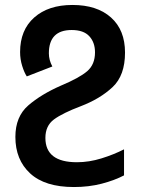

<svg xmlns="http://www.w3.org/2000/svg" viewBox="-20 -744 571 774"><path d="M278 10Q338 10 390 -3.5Q442 -17 480 -37V-142Q439 -121 389 -105.5Q339 -90 290 -90Q163 -90 163 -188Q163 -237 197.5 -262.5Q232 -288 306 -316Q384 -346 434 -393Q484 -440 484 -532Q484 -623 427.5 -673.5Q371 -724 272 -724Q175 -724 118 -673.5Q61 -623 61 -534Q61 -505 69.5 -478Q78 -451 88 -436L191 -476Q177 -502 177 -529Q177 -623 269 -623Q317 -623 340 -598Q363 -573 363 -533Q363 -484 331.5 -457Q300 -430 226 -399Q146 -364 94 -319Q42 -274 42 -192Q42 -100 101.5 -45Q161 10 278 10Z"/></svg>

Font: Noto Sans Display Medium
Style: Regular
Weight: 500
Designer: Monotype Design Team
Foundry: Monotype Imaging Inc.
Version: Version 1.900